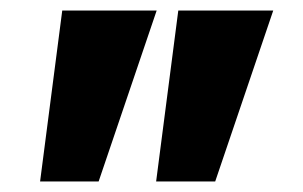

<svg xmlns="http://www.w3.org/2000/svg" viewBox="-20 -720 574 364"><path d="M98 -700 56 -376H167L277 -700ZM318 -700 276 -376H388L498 -700Z"/></svg>

Font: Jost ExtraBold
Style: Regular
Weight: 800
Version: Version 3.710